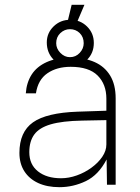

<svg xmlns="http://www.w3.org/2000/svg" viewBox="-20 -766 580 796"><path d="M226.5 10Q175.5 10 138.2 -7.2Q101 -24.5 80.8 -56.2Q60.5 -88 60.5 -132Q60.5 -219 116.8 -258.8Q173 -298.5 301.5 -303L421 -307V-357Q421 -416.5 384.8 -452.8Q348.5 -489 273 -489Q215.5 -489 176.5 -462.2Q137.5 -435.5 129 -379H87Q90 -423.5 111.2 -456.8Q132.5 -490 173.5 -508.5Q214.5 -527 275 -527Q330.5 -527 372 -508.8Q413.5 -490.5 436.5 -453Q459.5 -415.5 459.5 -358V0H423.5L422 -105Q388.5 -40.5 336 -15.2Q283.5 10 226.5 10ZM233 -27Q265.5 -27 298.5 -38.8Q331.5 -50.5 359.2 -70.8Q387 -91 404 -116Q421 -141 421 -167V-268L320.5 -266Q238 -264.5 190.2 -250.5Q142.5 -236.5 122 -208.2Q101.5 -180 101.5 -135Q101.5 -84 137.5 -55.5Q173.5 -27 233 -27ZM271 -490Q230 -490 202 -518.8Q174 -547.5 174 -590Q174 -629 202.2 -656.5Q230.5 -684 271 -684Q312.5 -684 340.8 -656.2Q369 -628.5 369 -588Q369 -546 340.8 -518Q312.5 -490 271 -490ZM270 -529Q294 -529 310.5 -546.8Q327 -564.5 327 -587Q327 -612.5 310.5 -628.8Q294 -645 270 -645Q247.5 -645 230.2 -628.8Q213 -612.5 213 -587Q213 -564.5 230.2 -546.8Q247.5 -529 270 -529ZM256 -659 277 -746H330L293 -659Z"/></svg>

Font: Public Sans Thin
Style: Regular
Weight: 100
Designer: The Public Sans project authors (U.S. Web Design System). Libre Franklin designed by Pablo Impallari and Rodrigo Fuenzal
Version: Version 1.008